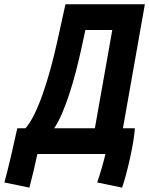

<svg xmlns="http://www.w3.org/2000/svg" viewBox="-78 -713 690 889"><path d="M58.1 155.8C71.8 104.5 83.5 53.2 95.2 0H410.2C401.4 38.1 388.7 82 372.1 131.8L487.3 155.8C509.8 91.8 543 -52.2 546.4 -119.1H491.2L592.8 -693.4H225.1L186.5 -518.1C148.9 -347.7 95.2 -180.7 40 -119.1H2C-16.1 -35.6 -35.2 48.3 -57.6 131.8ZM361.3 -119.1H172.9C221.7 -190.4 268.1 -345.2 299.3 -490.7L317.4 -574.2H441.9Z"/></svg>

Font: Cascadia Code NF
Style: Bold Italic
Weight: 700
Italic angle: -10°
Monospace: yes
Designer: Aaron Bell
Foundry: Saja Typeworks
Version: Version 2404.023